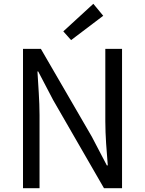

<svg xmlns="http://www.w3.org/2000/svg" viewBox="-20 -990 763 1010"><path d="M101 0H188V-385C188 -462 181 -540 177 -614H181L260 -463L527 0H622V-733H534V-352C534 -276 541 -193 547 -120H542L463 -271L195 -733H101ZM354 -779 523 -907 471 -970 313 -825Z"/></svg>

Font: Noto Sans Mono CJK HK
Style: Regular
Weight: 400
Designer: Ryoko NISHIZUKA 西塚涼子 (kana, bopomofo & ideographs); Paul D. Hunt (Latin, Greek & Cyrillic); Sandoll Communications 산돌커뮤니
Foundry: Adobe
Version: Version 2.004;hotconv 1.0.118;makeotfexe 2.5.65603